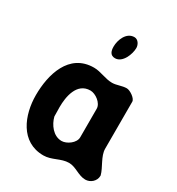

<svg xmlns="http://www.w3.org/2000/svg" viewBox="-185 -890 933 1013"><g transform="rotate(30 281.5 -383.5)"><path d="M39 -249C39 -129 92 7 232 7C283 7 321 -27 370 -27C412 -27 445 7 487 7C518 7 547 -18 547 -50V-53C536 -96 497 -141 497 -187V-473C497 -493 457 -520 437 -520C408 -520 382 -506 354 -506C312 -506 275 -528 233 -528C81 -528 39 -374 39 -249ZM180 -200C180 -208 179 -248 179 -257C179 -318 194 -414 277 -414C308 -414 353 -382 353 -347V-173C353 -138 308 -107 277 -107C226 -107 191 -156 180 -200ZM266 -676C266 -650 273 -626 303 -626C349 -626 374 -692 374 -729C374 -749 360 -774 337 -774C288 -774 266 -716 266 -676Z"/></g></svg>

Font: Asimov Print
Style: Regular
Weight: 500
Designer: Google
Version: Version 2.000980: 2014